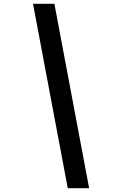

<svg xmlns="http://www.w3.org/2000/svg" viewBox="-20 -843 640 1006"><path d="M447 143H335L153 -823H265Z"/></svg>

Font: Iosevka Aile Semibold
Style: Italic
Weight: 600
Italic angle: -9°
Designer: Belleve Invis
Foundry: Belleve Invis
Version: Version 31.1.0; ttfautohint (v1.8.4)